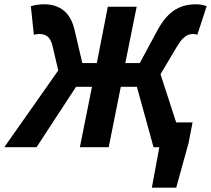

<svg xmlns="http://www.w3.org/2000/svg" viewBox="-54 -683 979 891"><path d="M650.7 188 685.4 0H663.2L685.5 -115H839.7L821.2 -19.9L763.7 188ZM-34 0 216.3 -356 190.5 -466.8Q182.9 -499.9 167.6 -512.6Q152.3 -525.2 130.9 -525.2Q122 -525.2 115.5 -524.4Q109.1 -523.6 103.1 -521.6L89.2 -654.1Q104.1 -658.6 118.8 -660.8Q133.5 -663.1 151.1 -663.1Q204.9 -663.1 241.4 -634.4Q277.9 -605.8 292.3 -542.7L328 -390.4H395.3L446.4 -651.8H580.2L527.5 -390.4H594.7L676.7 -542.7Q703.1 -590.9 731.4 -616.9Q759.7 -642.9 790.6 -653Q821.6 -663.1 853.9 -663.1Q867.9 -663.1 881.5 -660.8Q895.2 -658.6 905 -654.1L861.7 -521.6Q857.7 -523.6 852.9 -524.4Q848 -525.2 840.4 -525.2Q828.2 -525.2 816.6 -520Q805 -514.7 793 -502.4Q781 -490.2 767.3 -467.1L690.9 -338.5L800.9 0H658.5L581.2 -280.3H506.6L450.5 0H316.7L372.8 -280.3H299L115.7 0Z"/></svg>

Font: Source Sans 3
Style: Italic
Weight: 200
Italic angle: -11°
Designer: Paul D. Hunt
Foundry: Adobe
Version: Version 3.046;hotconv 1.0.118;makeotfexe 2.5.65603